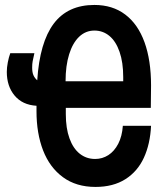

<svg xmlns="http://www.w3.org/2000/svg" viewBox="-20 -750 640 776"><path d="M127.5 -300.5V-322.5Q70.5 -326 39 -363.8Q7.5 -401.5 7.5 -459.5Q7.5 -477 11.5 -497.8Q15.5 -518.5 21.5 -535H119Q114 -513 112 -502.5Q110 -492 110 -477Q110 -457.5 115.2 -445.8Q120.5 -434 130.5 -425.5Q140.5 -579 197.2 -654.5Q254 -730 361.5 -730Q435 -730 486.2 -691.2Q537.5 -652.5 564 -579.5Q590.5 -506.5 590.5 -404.5L589.5 -314H246V-289Q246 -231.5 260.8 -190.8Q275.5 -150 302.2 -128.8Q329 -107.5 364.5 -107.5Q393.5 -107.5 417.8 -123Q442 -138.5 457.8 -168.8Q473.5 -199 476.5 -241.5H590.5Q587 -168 561.5 -112.5Q536 -57 486.8 -25.8Q437.5 5.5 366 5.5Q288 5.5 234.5 -33.8Q181 -73 154.2 -142Q127.5 -211 127.5 -300.5ZM478 -421.5V-438.5Q478 -498 463.2 -540.5Q448.5 -583 422.2 -604.8Q396 -626.5 361.5 -626.5Q326.5 -626.5 300.2 -601.8Q274 -577 259.5 -530.8Q245 -484.5 245 -421.5Z"/></svg>

Font: JuliaMono ExtraBold
Style: Regular
Weight: 800
Monospace: yes
Designer: cormullion
Foundry: corm
Version: Version 0.055; ttfautohint (v1.8.4)